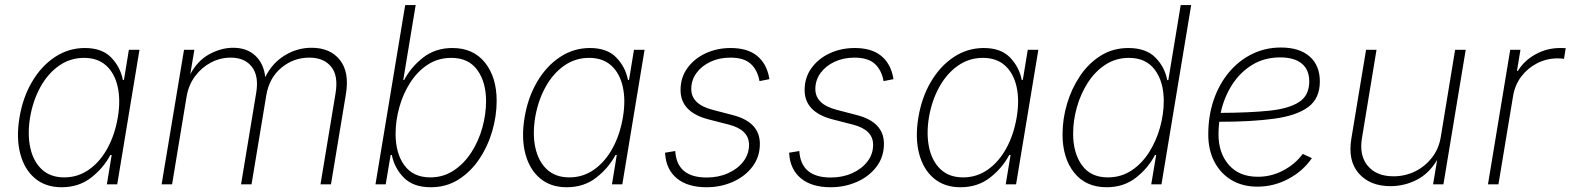

<svg xmlns="http://www.w3.org/2000/svg" viewBox="-20 -748 6373 779"><path d="M230 11.7Q164.6 11.7 121.6 -24.7Q78.6 -61 62 -125Q45.4 -189 59.1 -271.5Q72.8 -353.5 110.6 -417.2Q148.4 -481 203.6 -517.1Q258.8 -553.2 324.2 -553.2Q394 -553.2 431.2 -514.6Q468.3 -476.1 478.5 -423.8H482.9L502.9 -545.9H545.9L455.6 0H413.6L433.1 -119.1H427.7Q399.9 -66.4 349.9 -27.3Q299.8 11.7 230 11.7ZM240.7 -28.3Q296.4 -28.3 341.3 -60.1Q386.2 -91.8 416.3 -147Q446.3 -202.1 458 -272Q469.7 -341.3 457.5 -396Q445.3 -450.7 410.9 -481.9Q376.5 -513.2 320.8 -513.2Q264.6 -513.2 219.5 -481.4Q174.3 -449.7 144 -395Q113.8 -340.3 102.1 -272Q90.8 -203.1 103 -147.9Q115.2 -92.8 149.9 -60.5Q184.6 -28.3 240.7 -28.3Z M635.7 0 726.6 -545.9H768.6L752 -446.8Q782.2 -502.9 830.3 -528.6Q878.4 -554.2 925.8 -554.2Q981.9 -554.2 1016.1 -522Q1050.3 -489.7 1056.2 -435.1Q1084 -491.7 1134.8 -522.9Q1185.5 -554.2 1244.1 -554.2Q1319.8 -554.2 1359.1 -504.6Q1398.4 -455.1 1383.3 -365.2L1322.8 0H1280.3L1341.3 -368.7Q1353.5 -441.4 1323.2 -477.8Q1293 -514.2 1235.4 -514.2Q1170.9 -514.2 1121.6 -473.1Q1072.3 -432.1 1060.5 -361.8L1000.5 0H958L1019.5 -371.6Q1030.8 -439.5 1002 -476.8Q973.1 -514.2 916 -514.2Q874 -514.2 836.2 -494.4Q798.3 -474.6 772 -439.5Q745.6 -404.3 737.3 -357.4L678.2 0Z M1728 11.7Q1656.7 11.7 1618.4 -27.3Q1580.1 -66.4 1569.8 -119.1H1564.9L1544.9 0H1503.4L1624 -727.5H1666.5L1616.2 -423.8H1620.1Q1647.5 -476.1 1697 -514.6Q1746.6 -553.2 1815.4 -553.2Q1900.4 -553.2 1947.8 -493.9Q1995.1 -434.6 1995.1 -338.9Q1995.1 -276.9 1976.8 -214.8Q1958.5 -152.8 1923.8 -101.6Q1889.2 -50.3 1839.8 -19.3Q1790.5 11.7 1728 11.7ZM1725.6 -28.3Q1778.8 -28.3 1820.8 -56.2Q1862.8 -84 1892.3 -129.6Q1921.9 -175.3 1937 -230Q1952.1 -284.7 1952.1 -337.9Q1952.1 -415 1916.5 -464.1Q1880.9 -513.2 1811.5 -513.2Q1757.3 -513.2 1715.3 -485.6Q1673.3 -458 1644.3 -412.6Q1615.2 -367.2 1600.1 -312.7Q1585 -258.3 1585 -204.6Q1585 -126 1620.8 -77.1Q1656.7 -28.3 1725.6 -28.3Z M2279.3 11.7Q2213.9 11.7 2170.9 -24.7Q2127.9 -61 2111.3 -125Q2094.7 -189 2108.4 -271.5Q2122.1 -353.5 2159.9 -417.2Q2197.8 -481 2252.9 -517.1Q2308.1 -553.2 2373.5 -553.2Q2443.4 -553.2 2480.5 -514.6Q2517.6 -476.1 2527.8 -423.8H2532.2L2552.2 -545.9H2595.2L2504.9 0H2462.9L2482.4 -119.1H2477.1Q2449.2 -66.4 2399.2 -27.3Q2349.1 11.7 2279.3 11.7ZM2290 -28.3Q2345.7 -28.3 2390.6 -60.1Q2435.5 -91.8 2465.6 -147Q2495.6 -202.1 2507.3 -272Q2519 -341.3 2506.8 -396Q2494.6 -450.7 2460.2 -481.9Q2425.8 -513.2 2370.1 -513.2Q2314 -513.2 2268.8 -481.4Q2223.6 -449.7 2193.4 -395Q2163.1 -340.3 2151.4 -272Q2140.1 -203.1 2152.3 -147.9Q2164.6 -92.8 2199.2 -60.5Q2233.9 -28.3 2290 -28.3Z M2846.7 11.7Q2770.5 11.7 2726.8 -23.9Q2683.1 -59.6 2678.7 -123.5Q2678.2 -127 2678.2 -126.2Q2678.2 -125.5 2678.2 -128.4L2719.7 -135.3Q2726.1 -27.8 2847.2 -27.8Q2895 -27.8 2933.8 -45.2Q2972.7 -62.5 2995.8 -92.5Q3019 -122.6 3019 -160.6Q3019 -221.2 2938 -242.2L2854.5 -263.7Q2741.2 -293 2741.2 -382.8Q2741.2 -433.6 2769 -471.9Q2796.9 -510.3 2843 -531.7Q2889.2 -553.2 2944.3 -553.2Q3013.2 -553.2 3052 -521.2Q3090.8 -489.3 3101.1 -430.7Q3101.1 -428.7 3101.1 -428.7Q3101.1 -428.7 3101.6 -426.8L3061.5 -418.9Q3053.7 -463.4 3026.1 -488.8Q2998.5 -514.2 2943.4 -514.2Q2898.4 -514.2 2862.5 -497.3Q2826.7 -480.5 2805.7 -451.7Q2784.7 -422.9 2784.7 -386.7Q2784.7 -324.7 2872.1 -302.2L2952.6 -281.2Q3063 -252.9 3063 -164.6Q3063 -111.3 3032.7 -71.5Q3002.4 -31.7 2953.1 -10Q2903.8 11.7 2846.7 11.7Z M3350.1 11.7Q3273.9 11.7 3230.2 -23.9Q3186.5 -59.6 3182.1 -123.5Q3181.6 -127 3181.6 -126.2Q3181.6 -125.5 3181.6 -128.4L3223.1 -135.3Q3229.5 -27.8 3350.6 -27.8Q3398.4 -27.8 3437.3 -45.2Q3476.1 -62.5 3499.3 -92.5Q3522.5 -122.6 3522.5 -160.6Q3522.5 -221.2 3441.4 -242.2L3357.9 -263.7Q3244.6 -293 3244.6 -382.8Q3244.6 -433.6 3272.5 -471.9Q3300.3 -510.3 3346.4 -531.7Q3392.6 -553.2 3447.8 -553.2Q3516.6 -553.2 3555.4 -521.2Q3594.2 -489.3 3604.5 -430.7Q3604.5 -428.7 3604.5 -428.7Q3604.5 -428.7 3605 -426.8L3564.9 -418.9Q3557.1 -463.4 3529.5 -488.8Q3502 -514.2 3446.8 -514.2Q3401.9 -514.2 3366 -497.3Q3330.1 -480.5 3309.1 -451.7Q3288.1 -422.9 3288.1 -386.7Q3288.1 -324.7 3375.5 -302.2L3456.1 -281.2Q3566.4 -252.9 3566.4 -164.6Q3566.4 -111.3 3536.1 -71.5Q3505.9 -31.7 3456.5 -10Q3407.2 11.7 3350.1 11.7Z M3877 11.7Q3811.5 11.7 3768.6 -24.7Q3725.6 -61 3709 -125Q3692.4 -189 3706.1 -271.5Q3719.7 -353.5 3757.6 -417.2Q3795.4 -481 3850.6 -517.1Q3905.8 -553.2 3971.2 -553.2Q4041 -553.2 4078.1 -514.6Q4115.2 -476.1 4125.5 -423.8H4129.9L4149.9 -545.9H4192.9L4102.5 0H4060.5L4080.1 -119.1H4074.7Q4046.9 -66.4 3996.8 -27.3Q3946.8 11.7 3877 11.7ZM3887.7 -28.3Q3943.4 -28.3 3988.3 -60.1Q4033.2 -91.8 4063.2 -147Q4093.3 -202.1 4105 -272Q4116.7 -341.3 4104.5 -396Q4092.3 -450.7 4057.9 -481.9Q4023.4 -513.2 3967.8 -513.2Q3911.6 -513.2 3866.5 -481.4Q3821.3 -449.7 3791 -395Q3760.7 -340.3 3749 -272Q3737.8 -203.1 3750 -147.9Q3762.2 -92.8 3796.9 -60.5Q3831.5 -28.3 3887.7 -28.3Z M4470.2 11.7Q4385.3 11.7 4338.1 -47.6Q4291 -106.9 4291 -203.1Q4291 -265.1 4309.3 -326.9Q4327.6 -388.7 4362.1 -439.9Q4396.5 -491.2 4446 -522.2Q4495.6 -553.2 4558.1 -553.2Q4629.9 -553.2 4668 -514.4Q4706.1 -475.6 4715.8 -422.9H4720.2L4770.5 -727.5H4813L4692.4 0H4650.9L4670.9 -119.1H4666Q4638.2 -65.4 4588.6 -26.9Q4539.1 11.7 4470.2 11.7ZM4474.6 -28.3Q4528.8 -28.3 4571 -56.4Q4613.3 -84.5 4642.3 -130.4Q4671.4 -176.3 4686.5 -230.7Q4701.7 -285.2 4701.7 -338.4Q4701.7 -416.5 4665.5 -464.8Q4629.4 -513.2 4560.5 -513.2Q4507.3 -513.2 4465.3 -485.8Q4423.3 -458.5 4394 -413.1Q4364.7 -367.7 4349.4 -313.5Q4334 -259.3 4334 -205.6Q4334 -127.4 4369.6 -77.9Q4405.3 -28.3 4474.6 -28.3Z M5081.5 9.3Q5021.5 9.3 4976.8 -17.3Q4932.1 -43.9 4907.2 -91.6Q4882.3 -139.2 4882.3 -202.1Q4882.3 -278.3 4904.3 -342.5Q4926.3 -406.7 4966.3 -454.6Q5006.3 -502.4 5060.1 -528.8Q5113.8 -555.2 5177.2 -555.2Q5252.4 -555.2 5293.7 -518.8Q5335 -482.4 5335 -417.5Q5335 -348.6 5287.8 -313.7Q5240.7 -278.8 5149.7 -266.4Q5058.6 -253.9 4926.8 -253.9Q4923.8 -228.5 4923.8 -202.6Q4923.8 -127 4965.8 -78.9Q5007.8 -30.8 5083.5 -30.8Q5138.2 -30.8 5186.5 -56.4Q5234.9 -82 5265.6 -123.5L5302.7 -106.4Q5267.6 -54.7 5208.3 -22.7Q5148.9 9.3 5081.5 9.3ZM4932.6 -290Q5049.3 -290.5 5129.4 -298.8Q5209.5 -307.1 5250.7 -334Q5292 -360.8 5292 -417.5Q5292 -465.3 5261.5 -490.2Q5231 -515.1 5174.3 -515.1Q5110.8 -515.1 5061.5 -485.4Q5012.2 -455.6 4979.2 -404.5Q4946.3 -353.5 4932.6 -290Z M5621.6 7.3Q5538.6 7.3 5493.2 -44.2Q5447.8 -95.7 5462.9 -186L5522.5 -545.9H5564.9L5505.9 -188Q5494.1 -117.2 5529.5 -75Q5564.9 -32.7 5633.8 -32.7Q5681.2 -32.7 5721.7 -52.7Q5762.2 -72.8 5790 -108.6Q5817.9 -144.5 5825.7 -192.4L5883.8 -545.9H5926.8L5836.4 0H5794.4L5811 -99.6Q5778.8 -44.4 5728.5 -18.6Q5678.2 7.3 5621.6 7.3Z M6017.1 0 6107.4 -545.9H6148.9L6134.8 -460.4H6138.7Q6163.6 -502 6210 -527.6Q6256.3 -553.2 6310.1 -553.2Q6316.4 -553.2 6321.8 -553Q6327.1 -552.7 6332.5 -552.7L6325.7 -509.3Q6322.3 -509.8 6315.9 -510.5Q6309.6 -511.2 6300.8 -511.2Q6255.4 -511.2 6216.8 -491.5Q6178.2 -471.7 6152.3 -437.5Q6126.5 -403.3 6119.1 -358.9L6059.6 0Z"/></svg>

Font: Inter Extra Light
Style: Italic
Weight: 200
Italic angle: -9.39999°
Designer: Rasmus Andersson
Foundry: rsms
Version: Version 4.000;git-3c8e0fc